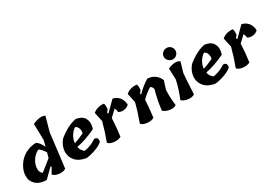

<svg xmlns="http://www.w3.org/2000/svg" viewBox="28 -1803 3907 2764"><g transform="rotate(-30 1981.5 -420.5)"><path d="M518 -539 511 -805Q637 -863 715 -827L648 -586Q634 -456 610.5 -273.5Q587 -91 579 -22Q542 5 471 -1.5Q400 -8 368 -48L425 -144L413 -156Q275 -21 268 -14Q154 -15 92.5 -73Q31 -131 34 -217Q35 -277 62.5 -336.5Q90 -396 136.5 -444.5Q183 -493 252.5 -523.5Q322 -554 400 -555Q450 -527 494 -436Q508 -487 518 -539ZM449 -274 471 -357Q428 -427 383 -454Q313 -421 272 -356Q231 -291 229 -225.5Q227 -160 271 -132Q411 -243 449 -274Z M1062 -566Q1169 -553 1205.5 -483.5Q1242 -414 1210 -317Q1050 -238 888 -205Q898 -143 952 -104Q1064 -122 1152 -184Q1220 -188 1207 -110Q1168 -70 1083.5 -39Q999 -8 925 0Q808 -19 751 -84Q694 -149 697 -237Q703 -333 770 -413Q916 -535 1062 -566ZM1007 -469 988 -461Q940 -422 913 -370.5Q886 -319 884 -270Q959 -293 1052 -338Q1070 -428 1007 -469Z M1504 -416 1516 -399Q1562 -446 1673 -555Q1737 -542 1777 -494Q1817 -446 1820 -370Q1784 -336 1736 -330.5Q1688 -325 1647 -347Q1648 -378 1629 -416Q1618 -405 1583 -373Q1548 -341 1525 -319Q1519 -172 1498 -22Q1451 6 1379 -3.5Q1307 -13 1286 -47Q1341 -191 1383 -350L1350 -504Q1389 -538 1438.5 -549.5Q1488 -561 1531 -554Q1543 -519 1538 -462Z M2447 -415 2403 -278Q2397 -150 2415 -22Q2382 6 2315 -1.5Q2248 -9 2203 -48Q2216 -190 2266 -375Q2257 -412 2227 -428Q2160 -393 2072 -307Q2067 -188 2046 -22Q1999 6 1926.5 -3.5Q1854 -13 1834 -47Q1894 -208 1930 -350L1897 -504Q1975 -570 2079 -554Q2091 -514 2086 -462L2052 -416L2062 -401Q2150 -494 2252 -555Q2330 -549 2380 -508Q2430 -467 2447 -415Z M2601 -337 2594 -523Q2721 -581 2790 -532L2741 -365Q2732 -285 2720 -22Q2676 6 2607.5 -4Q2539 -14 2509 -49Q2571 -200 2601 -337ZM2805.5 -704.5Q2806 -666 2778.5 -638Q2751 -610 2711.5 -610Q2672 -610 2643 -638Q2614 -666 2613.5 -704.5Q2613 -743 2642 -770.5Q2671 -798 2711 -798Q2751 -798 2778 -770.5Q2805 -743 2805.5 -704.5Z M3205 -566Q3312 -553 3348.5 -483.5Q3385 -414 3353 -317Q3193 -238 3031 -205Q3041 -143 3095 -104Q3207 -122 3295 -184Q3363 -188 3350 -110Q3311 -70 3226.5 -39Q3142 -8 3068 0Q2951 -19 2894 -84Q2837 -149 2840 -237Q2846 -333 2913 -413Q3059 -535 3205 -566ZM3150 -469 3131 -461Q3083 -422 3056 -370.5Q3029 -319 3027 -270Q3102 -293 3195 -338Q3213 -428 3150 -469Z M3647 -416 3659 -399Q3705 -446 3816 -555Q3880 -542 3920 -494Q3960 -446 3963 -370Q3927 -336 3879 -330.5Q3831 -325 3790 -347Q3791 -378 3772 -416Q3761 -405 3726 -373Q3691 -341 3668 -319Q3662 -172 3641 -22Q3594 6 3522 -3.5Q3450 -13 3429 -47Q3484 -191 3526 -350L3493 -504Q3532 -538 3581.5 -549.5Q3631 -561 3674 -554Q3686 -519 3681 -462Z"/></g></svg>

Font: Tillana
Style: Bold
Weight: 700
Designer: Lipi Raval (Devanagari, Latin), Jonny Pinhorn (Latin)
Foundry: Indian Type Foundry
Version: Version 2.002;PS 1.0;hotconv 1.0.79;makeotf.lib2.5.61930; tt